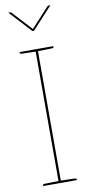

<svg xmlns="http://www.w3.org/2000/svg" viewBox="-100 -949 460 988"><g transform="rotate(-10 130.0 -455.0)"><path d="M124 0V-700H136V0ZM42 0V-5Q42 -7 44.5 -8.5Q47 -10 49 -10L126 -12L127 0ZM133 0 134 -12 211 -10Q213 -10 215.5 -8.5Q218 -7 218 -5V0ZM127 -700 126 -688 49 -690Q47 -690 44.5 -691.5Q42 -693 42 -695V-700ZM218 -700V-695Q218 -693 215.5 -691.5Q213 -690 211 -690L134 -688L133 -700ZM240 -910 134 -795H126L20 -910H29Q33 -910 37 -906L130 -805L223 -906Q224 -907 226 -908.5Q228 -910 231 -910Z"/></g></svg>

Font: Aleo Thin
Style: Regular
Weight: 250
Designer: Alessio Laiso
Foundry: Alessio Laiso
Version: Version 2.001;gftools[0.9.29]